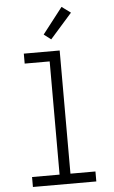

<svg xmlns="http://www.w3.org/2000/svg" viewBox="-63 -1015 626 1056"><g transform="rotate(-5 250.0 -486.5)"><path d="M75 0V-55H227V-680H89V-735H287V-55H425V0ZM246 -800 207 -830 318 -973 367 -937Z"/></g></svg>

Font: Iosevka Fixed Light
Style: Regular
Weight: 300
Monospace: yes
Designer: Belleve Invis
Foundry: Belleve Invis
Version: Version 32.3.0